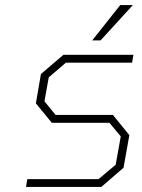

<svg xmlns="http://www.w3.org/2000/svg" viewBox="-20 -740 561 760"><path d="M345 -580 456 -720H506L378 -580ZM83 0 88 -31H370L438 -88L458 -200L413 -254H185L122 -331L142 -447L231 -523H508L503 -492H241L173 -434L156 -339L200 -285H427L492 -205L469 -76L381 0Z"/></svg>

Font: Tomorrow ExtraLight
Style: Italic
Weight: 275
Italic angle: -10°
Designer: Tony de Marco, Monica Rizzolli
Foundry: Just in Type
Version: Version 2.002